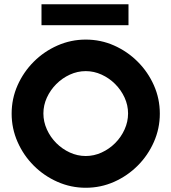

<svg xmlns="http://www.w3.org/2000/svg" viewBox="-20 -877 810 907"><path d="M385 10Q315 10 251.5 -18Q188 -46 139.5 -94.5Q91 -143 63 -206.5Q35 -270 35 -340Q35 -411 63 -474Q91 -537 139.5 -585.5Q188 -634 251.5 -662Q315 -690 385 -690Q456 -690 519 -662Q582 -634 630.5 -585.5Q679 -537 707 -474Q735 -411 735 -340Q735 -270 707 -206.5Q679 -143 630.5 -94.5Q582 -46 519 -18Q456 10 385 10ZM385 -140Q424 -140 460 -156.5Q496 -173 524 -201Q552 -229 568.5 -265.5Q585 -302 585 -341Q585 -380 568.5 -416Q552 -452 524 -480Q496 -508 460 -524.5Q424 -541 385 -541Q346 -541 310 -524.5Q274 -508 246 -480Q218 -452 201.5 -416Q185 -380 185 -341Q185 -302 201.5 -265.5Q218 -229 246 -201Q274 -173 310 -156.5Q346 -140 385 -140ZM176 -758V-857H587V-758Z"/></svg>

Font: Teachers
Style: Bold
Weight: 700
Designer: Alfredo Marco Pradil, Chank Diesel
Version: Version 1.001